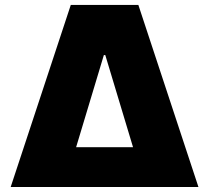

<svg xmlns="http://www.w3.org/2000/svg" viewBox="-20 -747 835 767"><path d="M22.7 0 262.8 -727.3H532.7L772.7 0ZM284.1 -159.1H511.4L400.6 -527H394.9Z"/></svg>

Font: Karasuma Gothic
Style: Black
Weight: 900
Designer: Rasmus Andersson / Ryoko Nishizuka
Foundry: Genbu
Version: Version 1.00